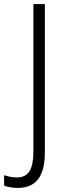

<svg xmlns="http://www.w3.org/2000/svg" viewBox="-79 -734 318 937"><path d="M7 183C96 183 140 128 140 9V-714H84V5C84 91 61 132 3 132C-20 132 -41 127 -59 121V172C-41 179 -19 183 7 183Z"/></svg>

Font: Noto Sans Gujarati Condensed Light
Style: Regular
Weight: 300
Width: 3
Designer: Jelle Bosma - Monotype Design Team, Universal Thirst
Foundry: Monotype Imaging Inc.
Version: Version 2.106